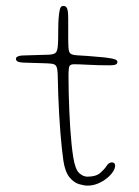

<svg xmlns="http://www.w3.org/2000/svg" viewBox="-20 -602 458 632"><path d="M268 9Q256.5 9 239.8 4Q223 -1 208.5 -18.8Q194 -36.5 188.5 -74Q186 -91.5 183.5 -114.8Q181 -138 178.8 -165.8Q176.5 -193.5 174.8 -224.2Q173 -255 171.8 -287.8Q170.5 -320.5 170 -354Q169.5 -376.5 165.2 -384Q161 -391.5 148 -392.5Q139 -393.5 121.2 -394Q103.5 -394.5 85 -395Q66.5 -395.5 54.5 -396Q42 -397 37.2 -400Q32.5 -403 32.5 -409Q32.5 -412 35.2 -414.2Q38 -416.5 44 -418Q50 -419.5 59.5 -419.5Q90.5 -420.5 108 -421Q125.5 -421.5 141.5 -422Q159 -423 164.2 -429.5Q169.5 -436 170.5 -454Q171.5 -464.5 171.5 -480.8Q171.5 -497 171.8 -513.8Q172 -530.5 173 -542Q174.5 -561 177.2 -571.8Q180 -582.5 188 -582.5Q195.5 -582.5 199 -577.5Q202.5 -572.5 203.5 -562.8Q204.5 -553 204.5 -538.5Q204.5 -519.5 204.5 -504.8Q204.5 -490 204.5 -478.8Q204.5 -467.5 204.8 -459Q205 -450.5 205.5 -444Q206.5 -430 212.2 -425.5Q218 -421 233.5 -420Q247.5 -419.5 268 -417.8Q288.5 -416 307.2 -414.5Q326 -413 335 -411.5Q351 -409.5 358.8 -406.5Q366.5 -403.5 366.5 -398Q366.5 -392 360.5 -389.5Q354.5 -387 341 -387Q302 -387 271 -388.8Q240 -390.5 224.5 -390.5Q212 -390.5 208.8 -384.8Q205.5 -379 205.5 -351Q205.5 -323.5 206.2 -294.5Q207 -265.5 208.2 -236.5Q209.5 -207.5 211.2 -180Q213 -152.5 215.5 -128.2Q218 -104 221 -85Q227.5 -44.5 240.5 -32.5Q253.5 -20.5 267.5 -20.5Q295.5 -20.5 309.2 -32.2Q323 -44 330.8 -55.8Q338.5 -67.5 348 -67.5Q353.5 -67.5 356.2 -64.8Q359 -62 359 -56.5Q359 -47.5 351.5 -36.2Q344 -25 331.2 -14.8Q318.5 -4.5 302.2 2.2Q286 9 268 9Z"/></svg>

Font: Gluten Thin
Style: Regular
Weight: 100
Designer: Tyler Finck
Foundry: Etcetera Type Company
Version: Version 1.300